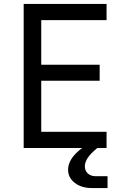

<svg xmlns="http://www.w3.org/2000/svg" viewBox="-20 -750 640 973"><path d="M100 0V-730H520V-648H189V-422H485V-341H189V-82H520V0H473Q440 27 425 49.5Q410 72 410 93Q410 115 425 129Q440 143 465 143H525V203H447Q392 203 358.5 176.5Q325 150 325 110Q325 84 341 57Q357 30 396 0Z"/></svg>

Font: Liga JetBrainsMono Nerd Font
Style: Regular
Weight: 400
Designer: Philipp Nurullin, Konstantin Bulenkov
Foundry: JetBrains
Version: Version 2.225; ttfautohint (v1.8.3)